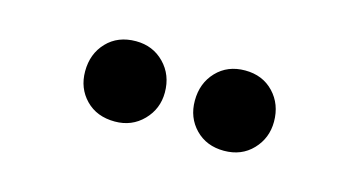

<svg xmlns="http://www.w3.org/2000/svg" viewBox="-34 -798 614 328"><g transform="rotate(15 273.5 -634.0)"><path d="M106 -633Q106 -664 125.5 -684.5Q145 -705 177 -705Q207 -705 227 -684.5Q247 -664 247 -633Q247 -604 227 -583.5Q207 -563 177 -563Q145 -563 125.5 -583Q106 -603 106 -633ZM300 -633Q300 -664 319.5 -684.5Q339 -705 370 -705Q401 -705 420.5 -684.5Q440 -664 440 -633Q440 -604 420.5 -583.5Q401 -563 370 -563Q339 -563 319.5 -583Q300 -603 300 -633Z"/></g></svg>

Font: Gabarito Medium
Style: Regular
Weight: 500
Designer: Leandro Assis / Alvaro Franca / Felipe Casaprima
Foundry: Naipe Foundry
Version: Version 1.000